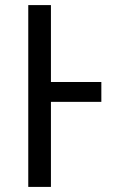

<svg xmlns="http://www.w3.org/2000/svg" viewBox="-20 -734 460 754"><path d="M180 -334V0H91V-714H180V-412H378V-334Z"/></svg>

Font: Noto Sans Display
Style: Regular
Weight: 400
Designer: Monotype Design team
Foundry: Monotype Imaging Inc.
Version: Version 1.000